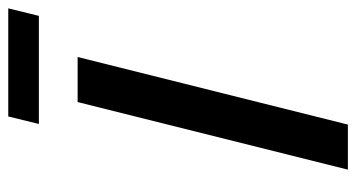

<svg xmlns="http://www.w3.org/2000/svg" viewBox="-210 -614 825 444"><g transform="rotate(-90 202.0 -392.5)"><path d="M31.2 0 187.5 -625H291.7L135.4 0ZM136.8 -714.6 154.2 -785.4H404.2L386.8 -714.6Z"/></g></svg>

Font: Afacad Medium
Style: Italic
Weight: 500
Italic angle: -14°
Designer: Kristian Moeller
Foundry: Dicotype
Version: Version 1.000; ttfautohint (v1.8.4.7-5d5b)